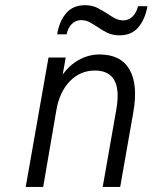

<svg xmlns="http://www.w3.org/2000/svg" viewBox="-20 -738 602 758"><path d="M81.5 0 171.5 -511H239.5L227.5 -443.5Q254 -481 292.2 -502Q330.5 -523 373 -523Q456.5 -523 491 -464Q525.5 -405 506.5 -296L454.5 0H385.5L439.5 -307.5Q465.5 -459.5 354.5 -459.5Q297 -459.5 256 -417.5Q215 -375.5 202.5 -303L150.5 0ZM452 -598.5Q424 -598.5 402.5 -609.2Q381 -620 365 -631.5Q350.5 -641 334.8 -649.8Q319 -658.5 300 -658.5Q280 -658.5 264.5 -644.2Q249 -630 243 -602.5H205.5Q214.5 -655 241.5 -686.2Q268.5 -717.5 316 -717.5Q344 -717.5 365.2 -706.5Q386.5 -695.5 404 -684Q417.5 -674.5 433.2 -666Q449 -657.5 467 -657.5Q487 -657.5 502.5 -671.8Q518 -686 525 -713.5H562Q553 -661.5 526 -630Q499 -598.5 452 -598.5Z"/></svg>

Font: Overpass Light
Style: Italic
Weight: 300
Italic angle: -10°
Designer: Delve Withrington, Dave Bailey, Thomas Jockin
Foundry: Delve Fonts LLC
Version: Version 4.000; ttfautohint (v1.8.3)